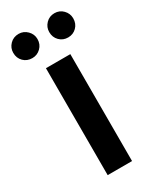

<svg xmlns="http://www.w3.org/2000/svg" viewBox="-203 -764 666 818"><g transform="rotate(-30 129.5 -355.5)"><path d="M70 0V-526H190V0ZM42 -592Q16 -592 -1 -609Q-18 -626 -18 -652Q-18 -676 -1 -693.5Q16 -711 42 -711Q66 -711 83.5 -693.5Q101 -676 101 -652Q101 -626 83.5 -609Q66 -592 42 -592ZM218 -592Q193 -592 176 -609Q159 -626 159 -652Q159 -676 176 -693.5Q193 -711 218 -711Q243 -711 260 -693.5Q277 -676 277 -652Q277 -626 260 -609Q243 -592 218 -592Z"/></g></svg>

Font: DM Sans 9pt SemiBold
Style: Regular
Weight: 600
Version: Version 4.004;gftools[0.9.30]